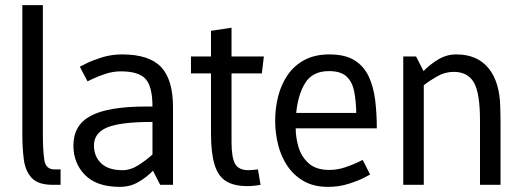

<svg xmlns="http://www.w3.org/2000/svg" viewBox="-20 -720 2038 748"><path d="M192 -60H216V0H185Q129 0 104 -26.5Q79 -53 73 -97.5Q67 -142 67 -196V-700H147V-196Q147 -135 152.5 -97.5Q158 -60 192 -60Z M346 -153Q346 -111 374 -84Q402 -57 457 -57Q489 -57 520 -77Q551 -97 574 -118V-245Q449 -245 397.5 -223.5Q346 -202 346 -153ZM447 8Q357 8 311.5 -38Q266 -84 266 -153Q266 -233 334 -269Q402 -305 549 -305H574Q574 -382 547.5 -412Q521 -442 451 -442Q420 -442 390 -432Q360 -422 340.5 -412.5Q321 -403 321 -403L291 -460Q291 -460 314.5 -472Q338 -484 375.5 -496Q413 -508 456 -508Q561 -508 607.5 -459Q654 -410 654 -302V0H604L576 -55Q552 -30 519.5 -11Q487 8 447 8Z M985 -60 995 0Q970 5 943 5Q892 5 861 -14Q830 -33 816 -78Q802 -123 802 -200V-434H724V-500H802V-600L882 -612V-500H1008L1000 -434H882V-167Q882 -106 896 -81.5Q910 -57 948 -57Q957 -57 965.5 -58Q974 -59 985 -60Z M1258 8Q1203 8 1164 -14Q1125 -36 1100 -73Q1075 -110 1063.5 -156Q1052 -202 1052 -250Q1052 -298 1063.5 -344Q1075 -390 1100 -427Q1125 -464 1165.5 -486Q1206 -508 1263 -508Q1324 -508 1360.5 -485.5Q1397 -463 1416 -423Q1435 -383 1441.5 -331Q1448 -279 1448 -220H1132Q1132 -183 1143.5 -145.5Q1155 -108 1183.5 -83Q1212 -58 1263 -58Q1294 -58 1324 -68Q1354 -78 1373.5 -87.5Q1393 -97 1393 -97L1422 -40Q1422 -40 1399 -28Q1376 -16 1338.5 -4Q1301 8 1258 8ZM1262 -443Q1198 -443 1169.5 -397.5Q1141 -352 1134 -280H1368Q1367 -328 1359.5 -365Q1352 -402 1329.5 -422.5Q1307 -443 1262 -443Z M1930 0H1850V-250Q1850 -358 1826 -399Q1802 -440 1748 -440Q1714 -440 1684 -423Q1654 -406 1631 -388V0H1551V-500H1601L1630 -443Q1655 -469 1687.5 -488.5Q1720 -508 1757 -508H1758Q1839 -508 1883 -454.5Q1927 -401 1929 -302L1930 -250Z"/></svg>

Font: Epunda Sans
Style: Regular
Weight: 400
Designer: Simon Atzbach
Foundry: typofactur
Version: Version 2.204; ttfautohint (v1.8.4.7-5d5b)